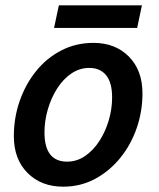

<svg xmlns="http://www.w3.org/2000/svg" viewBox="-20 -690 598 721"><path d="M32 -179Q32 -248 54 -311Q76 -374 115.5 -423Q155 -472 210 -500.5Q265 -529 331 -529Q413 -529 464 -477.5Q515 -426 515 -339Q515 -272 493.5 -209.5Q472 -147 432 -97.5Q392 -48 337.5 -18.5Q283 11 217 11Q135 11 83.5 -40.5Q32 -92 32 -179ZM147 -193Q147 -83 232 -83Q269 -83 300 -104.5Q331 -126 353.5 -161Q376 -196 388.5 -238.5Q401 -281 401 -324Q401 -380 378.5 -407.5Q356 -435 315 -435Q279 -435 248 -414Q217 -393 194.5 -357.5Q172 -322 159.5 -279Q147 -236 147 -193ZM183 -585 201 -670H513L495 -585Z"/></svg>

Font: Radio Canada Medium
Style: Italic
Weight: 500
Italic angle: -12°
Designer: Charles Daoud, Etienne Aubert Bonn, Alexandre Saumier Demers, Jacques Le Bailly
Foundry: Radio-Canada
Version: Version 2.104; ttfautohint (v1.8.4.7-5d5b);gftools[0.9.28.de